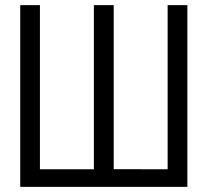

<svg xmlns="http://www.w3.org/2000/svg" viewBox="-20 -731 802 751"><path d="M712.9 -69.3V-710.9H635.7V-68.8L424.8 -69.3V-710.9H424.3H347.7H347.2V-68.8H136.2V-710.9H59.1V0H712.9Z"/></svg>

Font: Tuffy
Style: Regular
Weight: 500
Designer: Thatcher Ulrich, Karoly Barta and Michael Everson
Version: Version 001.270